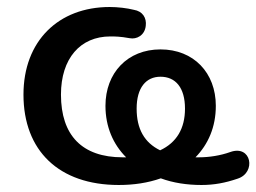

<svg xmlns="http://www.w3.org/2000/svg" viewBox="-20 -518 732 548"><path d="M319 10C362 10 402 4 439 -9C474 4 514 10 555 10C591 10 623 4 658 -8C712 -25 698 -106 637 -84C609 -74 577 -69 548 -69H538C574 -106 596 -155 596 -216C596 -310 533 -377 438 -377C344 -377 281 -310 281 -216C281 -156 303 -106 340 -69H330C214 -69 154 -132 154 -248C154 -351 209 -414 295 -414C307 -414 323 -414 350 -409C370 -405 393 -417 396 -444C399 -467 387 -486 362 -490C342 -495 316 -498 293 -498C147 -498 47 -401 47 -248C47 -88 148 10 319 10ZM370 -208C370 -268 397 -299 438 -299C481 -299 508 -268 508 -208C508 -151 484 -111 437 -89C392 -111 370 -150 370 -208Z"/></svg>

Font: SN Pro Medium
Style: Regular
Weight: 500
Designer: Tobias Whetton
Foundry: Supernotes
Version: Version 1.003;Glyphs 3.3 (3324)